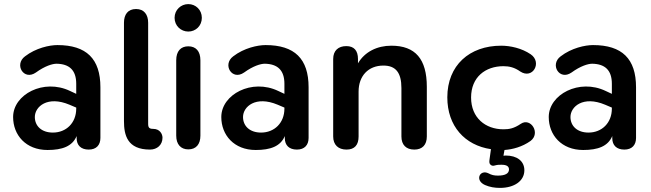

<svg xmlns="http://www.w3.org/2000/svg" viewBox="-20 -722 3179 937"><path d="M212 10C284 10 333 -8 354 -58V-48C354 -13 375 8 413 8C450 8 470 -14 470 -49V-296C470 -435 402 -502 260 -502C222 -502 155 -488 102 -447C48 -407 96 -327 155 -368C199 -400 236 -411 256 -411C318 -410 352 -380 352 -313V-264L322 -278C193 -340 44 -261 44 -151C44 -63 106 10 212 10ZM150 -151C150 -202 212 -256 319 -211L352 -197V-192C352 -122 303 -75 238 -75C183 -75 150 -107 150 -151Z M773 -50C773 -68 760 -93 728 -93C701 -93 703 -105 703 -132V-611C703 -651 683 -678 644 -678C604 -678 585 -651 585 -611V-131C585 -63 601 8 712 8C747 8 773 -15 773 -50Z M899 7C937 7 958 -18 958 -60V-428C958 -472 936 -496 899 -496C862 -496 840 -472 840 -428V-60C840 -18 862 7 899 7ZM899 -568C935 -568 965 -596 965 -635C965 -674 935 -702 899 -702C863 -702 832 -674 832 -635C832 -596 863 -568 899 -568Z M1228 10C1300 10 1349 -8 1370 -58V-48C1370 -13 1391 8 1429 8C1466 8 1486 -14 1486 -49V-296C1486 -435 1418 -502 1276 -502C1238 -502 1171 -488 1118 -447C1064 -407 1112 -327 1171 -368C1215 -400 1252 -411 1272 -411C1334 -410 1368 -380 1368 -313V-264L1338 -278C1209 -340 1060 -261 1060 -151C1060 -63 1122 10 1228 10ZM1166 -151C1166 -202 1228 -256 1335 -211L1368 -197V-192C1368 -122 1319 -75 1254 -75C1199 -75 1166 -107 1166 -151Z M1671 8C1711 8 1730 -15 1730 -56V-275C1730 -351 1777 -402 1851 -402C1911 -402 1939 -368 1939 -292V-56C1939 -15 1962 8 2002 8C2041 8 2063 -15 2063 -56V-298C2063 -434 2007 -499 1890 -499C1820 -499 1760 -469 1727 -413V-434C1727 -475 1708 -497 1670 -497C1631 -497 1606 -475 1606 -434V-56C1606 -15 1631 8 1671 8Z M2420 195C2490 195 2539 161 2539 109C2539 64 2503 37 2448 37L2437 38L2442 10C2482 7 2528 -5 2569 -34C2620 -72 2570 -150 2522 -118C2488 -95 2465 -91 2437 -91C2349 -91 2279 -147 2279 -246C2279 -346 2349 -399 2437 -399C2465 -399 2491 -393 2519 -373C2580 -333 2627 -418 2570 -457C2526 -487 2470 -499 2426 -499C2271 -499 2163 -403 2163 -247C2163 -107 2248 -13 2376 6L2369 56C2367 69 2368 77 2374 82C2381 88 2387 88 2397 85C2408 82 2417 82 2427 82C2453 82 2464 90 2464 105C2464 125 2445 135 2410 135C2391 135 2379 132 2364 124C2322 103 2295 158 2347 181C2370 191 2394 195 2420 195Z M2826 10C2898 10 2947 -8 2968 -58V-48C2968 -13 2989 8 3027 8C3064 8 3084 -14 3084 -49V-296C3084 -435 3016 -502 2874 -502C2836 -502 2769 -488 2716 -447C2662 -407 2710 -327 2769 -368C2813 -400 2850 -411 2870 -411C2932 -410 2966 -380 2966 -313V-264L2936 -278C2807 -340 2658 -261 2658 -151C2658 -63 2720 10 2826 10ZM2764 -151C2764 -202 2826 -256 2933 -211L2966 -197V-192C2966 -122 2917 -75 2852 -75C2797 -75 2764 -107 2764 -151Z"/></svg>

Font: SN Pro SemiBold
Style: Regular
Weight: 600
Designer: Tobias Whetton
Foundry: Supernotes
Version: Version 1.003;Glyphs 3.3 (3324)